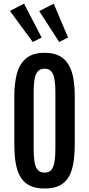

<svg xmlns="http://www.w3.org/2000/svg" viewBox="-20 -1033 492 1061"><path d="M227.1 8.8Q174.8 8.8 141.8 -8.8Q108.9 -26.4 90.8 -58.8Q72.8 -91.3 65.9 -137.2Q59.1 -183.1 59.1 -240.2V-502.4Q59.1 -571.3 73.2 -625.2Q87.4 -679.2 123.8 -710.2Q160.2 -741.2 227.1 -741.2Q276.9 -741.2 309.3 -723.6Q341.8 -706.1 360.1 -673.6Q378.4 -641.1 385.7 -597.7Q393.1 -554.2 393.1 -502.4V-240.2Q393.1 -184.1 386.5 -138.4Q379.9 -92.8 362.3 -59.8Q344.7 -26.9 312 -9Q279.3 8.8 227.1 8.8ZM227.1 -79.1Q252.4 -79.1 264.9 -95.7Q277.3 -112.3 281.7 -142.3Q286.1 -172.4 286.1 -211.9V-522.9Q286.1 -562.5 281.7 -591.6Q277.3 -620.6 264.6 -637Q252 -653.3 227.1 -653.3Q200.7 -653.3 187.5 -637Q174.3 -620.6 170.2 -591.6Q166 -562.5 166 -522.9V-211.9Q166 -172.4 170.2 -142.3Q174.3 -112.3 187.5 -95.7Q200.7 -79.1 227.1 -79.1ZM161.1 -800.8 34.7 -972.7 112.8 -1012.7 210 -825.7ZM307.1 -800.8 196.8 -971.7 276.9 -1012.7 356 -825.7Z"/></svg>

Font: Antonio Medium
Style: Regular
Weight: 500
Designer: Vernon Adams
Foundry: Vernon Adams
Version: Version 1.002